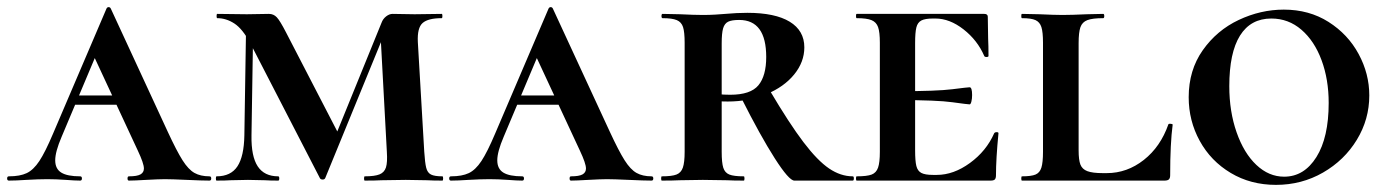

<svg xmlns="http://www.w3.org/2000/svg" viewBox="-31 -507 3894 539"><path d="M180 -239H363L370 -213H165ZM557 0Q536 0 494 -2Q450 -4 432 -4Q415 -4 379 -2Q345 0 331 0Q327 0 327 -6Q327 -12 331 -12Q354 -12 363.5 -17.5Q373 -23 373 -34Q373 -48 356 -84L229 -357L273 -434L142 -123Q124 -81 124 -57Q124 -33 141 -22.5Q158 -12 194 -12Q199 -12 199 -6Q199 0 194 0Q180 0 154 -2Q126 -4 102 -4Q77 -4 43 -2Q13 0 -6 0Q-11 0 -11 -6Q-11 -12 -6 -12Q25 -12 44 -21Q63 -30 79.5 -55Q96 -80 118 -132L268 -483Q270 -487 274 -487Q278 -487 280 -483L440 -137Q465 -83 481.5 -57Q498 -31 515 -21.5Q532 -12 557 -12Q562 -12 562 -6Q562 0 557 0Z M660 -446 680 -443 675 -127Q674 -68 692.5 -40Q711 -12 750 -12Q753 -12 753 -6Q753 0 750 0Q726 0 713 -1L665 -2L616 -1Q603 0 577 0Q575 0 575 -6Q575 -12 577 -12Q617 -12 635.5 -40Q654 -68 655 -127ZM1211 0Q1184 0 1168 -1L1108 -2L1040 -1Q1023 0 993 0Q991 0 991 -6Q991 -12 993 -12Q1021 -12 1034.5 -17.5Q1048 -23 1052.5 -37Q1057 -51 1055 -81L1037 -414L1066 -456L882 -7Q880 -3 875 -3Q869 -3 867 -7L672 -385Q650 -426 627 -441Q604 -456 579 -456Q577 -456 577 -462Q577 -468 579 -468L662 -467L724 -468Q737 -468 746 -458.5Q755 -449 772 -416L920 -130L874 -35L1040 -443Q1044 -454 1053 -461Q1062 -468 1071 -468L1133 -467L1209 -468Q1211 -468 1211 -462Q1211 -456 1209 -456Q1171 -456 1155.5 -442.5Q1140 -429 1142 -389L1160 -81Q1162 -50 1165.5 -36Q1169 -22 1179 -17Q1189 -12 1211 -12Q1213 -12 1213 -6Q1213 0 1211 0Z M1421 -239H1604L1611 -213H1406ZM1798 0Q1777 0 1735 -2Q1691 -4 1673 -4Q1656 -4 1620 -2Q1586 0 1572 0Q1568 0 1568 -6Q1568 -12 1572 -12Q1595 -12 1604.5 -17.5Q1614 -23 1614 -34Q1614 -48 1597 -84L1470 -357L1514 -434L1383 -123Q1365 -81 1365 -57Q1365 -33 1382 -22.5Q1399 -12 1435 -12Q1440 -12 1440 -6Q1440 0 1435 0Q1421 0 1395 -2Q1367 -4 1343 -4Q1318 -4 1284 -2Q1254 0 1235 0Q1230 0 1230 -6Q1230 -12 1235 -12Q1266 -12 1285 -21Q1304 -30 1320.5 -55Q1337 -80 1359 -132L1509 -483Q1511 -487 1515 -487Q1519 -487 1521 -483L1681 -137Q1706 -83 1722.5 -57Q1739 -31 1756 -21.5Q1773 -12 1798 -12Q1803 -12 1803 -6Q1803 0 1798 0Z M2057 0Q2027 0 2010 -1L1942 -2L1877 -1Q1859 0 1827 0Q1825 0 1825 -6Q1825 -12 1827 -12Q1855 -12 1868 -17Q1881 -22 1886 -36.5Q1891 -51 1891 -81V-387Q1891 -417 1886.5 -431Q1882 -445 1869 -450.5Q1856 -456 1829 -456Q1826 -456 1826 -462Q1826 -468 1829 -468L1878 -467Q1918 -465 1942 -465Q1961 -465 1977 -466Q1993 -467 2005 -468Q2038 -471 2067 -471Q2145 -471 2186 -446Q2227 -421 2227 -374Q2227 -333 2198.5 -298Q2170 -263 2120.5 -242.5Q2071 -222 2012 -222Q1980 -222 1957 -226L1956 -248Q1981 -241 2019 -241Q2076 -241 2098 -267.5Q2120 -294 2120 -347Q2120 -451 2044 -451Q2023 -451 2013 -446Q2003 -441 1999 -427.5Q1995 -414 1995 -385V-81Q1995 -50 1999.5 -36Q2004 -22 2016.5 -17Q2029 -12 2057 -12Q2059 -12 2059 -6Q2059 0 2057 0ZM2363 0H2199Q2184 0 2144 -62.5Q2104 -125 2050 -232L2130 -253Q2185 -160 2224.5 -108Q2264 -56 2296.5 -34Q2329 -12 2363 -12Q2366 -12 2366 -6Q2366 0 2363 0Z M2374 -12Q2403 -12 2416 -17Q2429 -22 2434 -36.5Q2439 -51 2439 -81V-387Q2439 -417 2434 -431Q2429 -445 2415.5 -450.5Q2402 -456 2374 -456Q2372 -456 2372 -462Q2372 -468 2374 -468H2732Q2742 -468 2742 -460L2743 -398Q2744 -379 2744 -350Q2744 -347 2738.5 -347Q2733 -347 2732 -350Q2713 -394 2674 -424.5Q2635 -455 2595 -455H2588Q2566 -455 2555.5 -449.5Q2545 -444 2541.5 -430Q2538 -416 2538 -386V-85Q2538 -55 2541.5 -41Q2545 -27 2555.5 -21.5Q2566 -16 2588 -16H2599Q2646 -16 2692 -49.5Q2738 -83 2760 -133Q2762 -136 2767 -136Q2772 -136 2772 -133Q2765 -61 2765 -15Q2765 -7 2762 -3.5Q2759 0 2750 0H2374Q2372 0 2372 -6Q2372 -12 2374 -12ZM2494 -226V-251Q2599 -251 2642.5 -256.5Q2686 -262 2691 -262Q2698 -262 2698 -240Q2698 -230 2696 -222Q2694 -214 2691 -214Q2686 -214 2642.5 -220Q2599 -226 2494 -226Z M3065 -21H3076Q3133 -21 3180 -58Q3227 -95 3249 -158Q3250 -160 3255.5 -159.5Q3261 -159 3261 -157Q3254 -104 3254 -15Q3254 -7 3250.5 -3.5Q3247 0 3238 0H2838Q2836 0 2836 -6Q2836 -12 2838 -12Q2864 -12 2876 -17Q2888 -22 2892.5 -36.5Q2897 -51 2897 -81V-387Q2897 -417 2892.5 -431Q2888 -445 2876 -450.5Q2864 -456 2838 -456Q2836 -456 2836 -462Q2836 -468 2838 -468L2887 -467Q2929 -465 2952 -465Q2978 -465 3020 -467L3066 -468Q3069 -468 3069 -462Q3069 -456 3066 -456Q3036 -456 3021.5 -450.5Q3007 -445 3002 -430.5Q2997 -416 2997 -386V-85Q2997 -58 3002 -45Q3007 -32 3021.5 -26.5Q3036 -21 3065 -21Z M3306 -234Q3306 -310 3345.5 -366Q3385 -422 3446.5 -451Q3508 -480 3573 -480Q3644 -480 3698.5 -445.5Q3753 -411 3783 -355.5Q3813 -300 3813 -239Q3813 -172 3778 -114.5Q3743 -57 3683 -22.5Q3623 12 3551 12Q3480 12 3424 -21.5Q3368 -55 3337 -111.5Q3306 -168 3306 -234ZM3699 -218Q3699 -284 3679 -338Q3659 -392 3622.5 -423.5Q3586 -455 3538 -455Q3480 -455 3450 -407Q3420 -359 3420 -265Q3420 -194 3440.5 -135.5Q3461 -77 3496 -44Q3531 -11 3574 -11Q3630 -11 3664.5 -66Q3699 -121 3699 -218Z"/></svg>

Font: Cormorant SC
Style: Bold
Weight: 700
Designer: Christian Thalmann (Catharsis Fonts)
Foundry: Catharsis Fonts
Version: Version 4.000